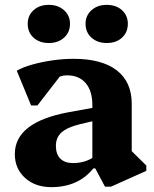

<svg xmlns="http://www.w3.org/2000/svg" viewBox="-20 -755 635 790"><path d="M191 15Q125 15 83 -23Q41 -61 41 -121Q41 -252 261 -293L360 -311V-323Q360 -381 332.5 -413Q305 -445 256 -445Q241 -445 226 -440L134 -321H108L49 -464Q73 -478 111.5 -489Q150 -500 195 -506.5Q240 -513 283 -513Q399 -513 460.5 -465.5Q522 -418 522 -328V-133L582 -74V-52L437 13H412L372 -62H364Q302 15 191 15ZM210 -155Q210 -120 228.5 -102Q247 -84 280 -84Q325 -84 360 -105V-256L309 -244Q256 -231 233 -210Q210 -189 210 -155ZM181 -578Q142 -578 118 -600Q94 -622 94 -657Q94 -691 118 -713Q142 -735 181 -735Q219 -735 243.5 -713Q268 -691 268 -657Q268 -622 243.5 -600Q219 -578 181 -578ZM419 -578Q381 -578 356.5 -600Q332 -622 332 -657Q332 -691 356.5 -713Q381 -735 419 -735Q458 -735 482 -713Q506 -691 506 -657Q506 -622 482 -600Q458 -578 419 -578Z"/></svg>

Font: Platypi
Style: Bold
Weight: 700
Designer: David Sargent
Foundry: Bolt Cutter Type
Version: Version 1.200; ttfautohint (v1.8.4.7-5d5b)